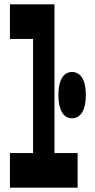

<svg xmlns="http://www.w3.org/2000/svg" viewBox="-20 -868 440 888"><path d="M26 -688H133V-160H26V0H339V-160H232V-848H26ZM313 -321C354 -321 377 -360 377 -429C377 -497 354 -535 313 -535C273 -535 250 -497 250 -428C250 -360 273 -321 313 -321Z"/></svg>

Font: Yard Headline
Style: Regular
Weight: 400
Monospace: yes
Designer: Roman Shamin
Foundry: Evil Martians
Version: Version 1.000